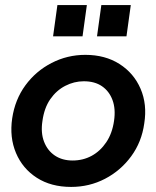

<svg xmlns="http://www.w3.org/2000/svg" viewBox="-20 -724 616 756"><path d="M260 12Q181 12 125 -24Q69 -60 43 -121.5Q17 -183 28 -258Q39 -332 80 -388Q121 -444 183 -476Q245 -508 316 -508Q394 -508 450.5 -472Q507 -436 533.5 -374.5Q560 -313 548 -238Q538 -165 496.5 -108.5Q455 -52 393.5 -20Q332 12 260 12ZM266 -92Q307 -92 341 -110.5Q375 -129 398.5 -164Q422 -199 429 -248Q436 -295 423 -330Q410 -365 381.5 -384.5Q353 -404 310 -404Q272 -404 237 -386Q202 -368 178 -333.5Q154 -299 147 -247Q140 -201 153.5 -166Q167 -131 196 -111.5Q225 -92 266 -92ZM189 -581 206 -704H322L305 -581ZM362 -581 379 -704H495L478 -581Z"/></svg>

Font: Host Grotesk Light SemiBold
Style: Italic
Weight: 600
Italic angle: -8°
Version: Version 1.003